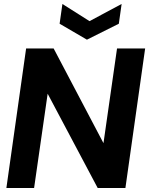

<svg xmlns="http://www.w3.org/2000/svg" viewBox="-20 -943 748 963"><path d="M12 0 111 -700H249L499 -225L567 -700H708L609 0H470L219 -473L151 0ZM416 -744 279 -824 293 -923 429 -837 590 -923 576 -824Z"/></svg>

Font: Host Grotesk ExtraBold
Style: Italic
Weight: 800
Italic angle: -8°
Designer: Doğukan Karapınar
Foundry: Element Type
Version: Version 1.003; ttfautohint (v1.8.4.7-5d5b)